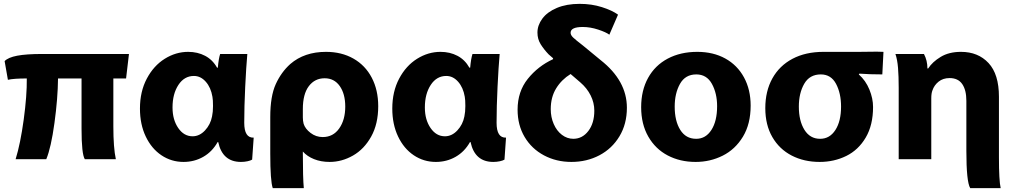

<svg xmlns="http://www.w3.org/2000/svg" viewBox="-20 -776 5269 996"><path d="M568 -121Q568 -9 581 50H420Q403 23 403 -108V-369H281Q280 -266 262.5 -138Q245 -10 220 50H61Q86 -31 103 -155.5Q120 -280 119 -369Q51 -369 21 -362L4 -459Q22 -478 69 -487Q116 -496 199 -496H649L634 -369H568Z M1263 -496Q1257 -429 1252 -325.5Q1247 -222 1247 -139Q1247 -60 1296 -62L1288 52Q1280 57 1264 60.5Q1248 64 1230 64Q1134 64 1112 -39H1109Q1081 11 1034.5 37.5Q988 64 932 64Q869 64 817.5 29.5Q766 -5 736 -68Q706 -131 706 -213Q706 -301 741.5 -368Q777 -435 834.5 -471Q892 -507 956 -507Q1005 -507 1044 -486.5Q1083 -466 1106 -425H1110Q1114 -471 1122 -496ZM875 -218Q875 -155 904.5 -112Q934 -69 979 -69Q1015 -69 1043.5 -99.5Q1072 -130 1080 -172Q1085 -195 1085 -226Q1085 -259 1082 -274Q1074 -322 1047.5 -352Q1021 -382 986 -382Q936 -382 905.5 -335.5Q875 -289 875 -219Z M1551 18Q1551 148 1556 200H1395Q1382 164 1382 21V-169Q1382 -277 1410.5 -339.5Q1439 -402 1486 -444Q1559 -507 1671 -507Q1752 -507 1813.5 -472Q1875 -437 1908.5 -373Q1942 -309 1942 -225Q1942 -133 1905.5 -67.5Q1869 -2 1811 31Q1753 64 1690 64Q1645 64 1609 49.5Q1573 35 1551 10ZM1551 -166Q1551 -150 1555 -134Q1563 -108 1591 -86.5Q1619 -65 1654 -65Q1708 -65 1739.5 -109.5Q1771 -154 1771 -223Q1771 -289 1742.5 -329.5Q1714 -370 1664 -370Q1613 -370 1582 -329Q1551 -288 1551 -210Z M2572 -496Q2566 -429 2561 -325.5Q2556 -222 2556 -139Q2556 -60 2605 -62L2597 52Q2589 57 2573 60.5Q2557 64 2539 64Q2443 64 2421 -39H2418Q2390 11 2343.5 37.5Q2297 64 2241 64Q2178 64 2126.5 29.5Q2075 -5 2045 -68Q2015 -131 2015 -213Q2015 -301 2050.5 -368Q2086 -435 2143.5 -471Q2201 -507 2265 -507Q2314 -507 2353 -486.5Q2392 -466 2415 -425H2419Q2423 -471 2431 -496ZM2184 -218Q2184 -155 2213.5 -112Q2243 -69 2288 -69Q2324 -69 2352.5 -99.5Q2381 -130 2389 -172Q2394 -195 2394 -226Q2394 -259 2391 -274Q2383 -322 2356.5 -352Q2330 -382 2295 -382Q2245 -382 2214.5 -335.5Q2184 -289 2184 -219Z M3141 -596Q3124 -609 3083 -622.5Q3042 -636 3003 -636Q2940 -636 2940 -606Q2940 -594 2953 -581.5Q2966 -569 3005 -539L3096 -464Q3232 -357 3232 -217Q3232 -133 3193.5 -69Q3155 -5 3089.5 29.5Q3024 64 2944 64Q2866 64 2802 30Q2738 -4 2701.5 -65.5Q2665 -127 2665 -207Q2665 -301 2718 -367Q2771 -433 2849 -469V-474L2826 -494Q2802 -519 2785 -546Q2768 -573 2768 -607Q2768 -645 2793.5 -679.5Q2819 -714 2869 -735Q2919 -756 2987 -756Q3049 -756 3102.5 -739Q3156 -722 3186 -700ZM2940 -392Q2893 -363 2865 -317.5Q2837 -272 2837 -210Q2837 -168 2852.5 -132.5Q2868 -97 2895 -76.5Q2922 -56 2954 -56Q3001 -56 3032 -96.5Q3063 -137 3063 -202Q3063 -243 3044 -281Q3025 -319 2990 -349Z M3588 64Q3508 64 3444 30.5Q3380 -3 3343 -67.5Q3306 -132 3306 -220Q3306 -307 3342 -372Q3378 -437 3444 -472Q3510 -507 3597 -507Q3680 -507 3742.5 -472.5Q3805 -438 3839.5 -374.5Q3874 -311 3874 -228Q3874 -133 3834 -67Q3794 -1 3729 31.5Q3664 64 3589 64ZM3592 -56Q3641 -56 3670.5 -102Q3700 -148 3700 -225Q3700 -292 3673 -341Q3646 -390 3592 -390Q3535 -390 3507.5 -341Q3480 -292 3480 -223Q3480 -148 3509 -102Q3538 -56 3591 -56Z M4435 -390Q4471 -358 4490 -311.5Q4509 -265 4509 -221Q4509 -127 4471 -62.5Q4433 2 4370 33Q4307 64 4232 64Q4151 64 4087 31Q4023 -2 3986.5 -65Q3950 -128 3950 -215Q3950 -303 3986.5 -369Q4023 -435 4091 -471Q4159 -507 4252 -507H4438L4528 -508Q4555 -508 4563 -507L4557 -390Q4492 -390 4438 -394ZM4235 -56Q4284 -56 4313.5 -101.5Q4343 -147 4343 -223Q4343 -292 4317 -341Q4291 -390 4238 -390Q4180 -390 4152 -341.5Q4124 -293 4124 -223Q4124 -149 4153 -102.5Q4182 -56 4234 -56Z M4795 -421Q4817 -455 4860 -481Q4903 -507 4965 -507Q5054 -507 5108 -449Q5162 -391 5162 -274V6V40Q5162 161 5171 200H5013Q4993 167 4993 7V-253Q4993 -309 4971.5 -340Q4950 -371 4906 -371Q4872 -371 4849 -352.5Q4826 -334 4817 -307Q4811 -292 4811 -266V50H4642V-321Q4642 -381 4638.5 -424Q4635 -467 4625 -496H4773Q4791 -462 4791 -421Z"/></svg>

Font: BM Euljiro oraeorae
Style: Regular
Weight: 400
Designer: Bongjin Kim; Bomjun Kim; Myungsoo Han; Hyesun Chae; Mikyoung Jeong; Wujin Sim; Minjae Kang; Suwha Jang;
Foundry: Sandoll Inc.
Version: Version 1.000;hotconv 1.0.109;makeexe 2.5.65596